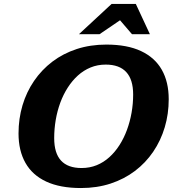

<svg xmlns="http://www.w3.org/2000/svg" viewBox="-20 -936 884 969"><path d="M253.5 -239Q253.5 -163 288 -125.5Q322.5 -88 391.5 -88Q432.5 -88 467.8 -102.2Q503 -116.5 532 -142.8Q561 -169 583.2 -204Q605.5 -239 620.8 -280.5Q636 -322 644 -367.2Q652 -412.5 652 -459Q652 -534.5 617.2 -572.2Q582.5 -610 513.5 -610Q472.5 -610 437.2 -595.5Q402 -581 373.2 -555Q344.5 -529 322 -494Q299.5 -459 284.2 -417.5Q269 -376 261.2 -330.5Q253.5 -285 253.5 -239ZM831.5 -435Q831.5 -361 811.5 -293.8Q791.5 -226.5 753.2 -170.2Q715 -114 660.8 -73Q606.5 -32 538 -9.5Q469.5 13 388.5 13Q283.5 13 213.5 -19.5Q143.5 -52 108.5 -113.8Q73.5 -175.5 73.5 -262.5Q73.5 -337 93.5 -404.2Q113.5 -471.5 151.8 -527.5Q190 -583.5 244.2 -624.8Q298.5 -666 367.2 -688.5Q436 -711 516.5 -711Q622 -711 691.8 -678.2Q761.5 -645.5 796.5 -584Q831.5 -522.5 831.5 -435ZM378.5 -763.5 543 -916H665.5L736.5 -763.5H646L574 -847.5H606L482.5 -763.5Z"/></svg>

Font: Newsreader 9pt
Style: Bold Italic
Weight: 700
Italic angle: -17°
Designer: Hugues Gentile
Foundry: Production Type
Version: Version 1.003